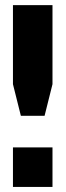

<svg xmlns="http://www.w3.org/2000/svg" viewBox="-20 -739 259 759"><path d="M187.5 0H31.2V-156.2H187.5ZM156.2 -281.2H62.5L31.2 -406.2V-718.8H187.5V-406.2Z"/></svg>

Font: Signwood
Style: Regular
Weight: 400
Designer: GGBotNet
Foundry: GGBotNet
Version: 0.95